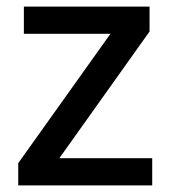

<svg xmlns="http://www.w3.org/2000/svg" viewBox="-20 -559 515 579"><path d="M439 0H35V-67L313 -457H52V-539H431V-464L159 -82H439Z"/></svg>

Font: Noto Sans Armenian Medium
Style: Regular
Weight: 500
Designer: Monotype Design Team
Foundry: Monotype Imaging Inc.
Version: Version 2.007